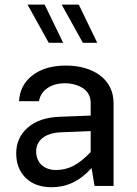

<svg xmlns="http://www.w3.org/2000/svg" viewBox="-20 -801 592 827"><path d="M469.2 -356.9C469.2 -460 381.3 -518.6 264.2 -518.6C205.1 -518.6 157.2 -504.9 120.6 -477.1C84 -449.2 64.5 -411.6 62 -365.2H147.9C155.3 -411.6 199.2 -442.4 259.3 -442.4C289.1 -442.4 315.4 -435.1 337.4 -420.9C359.4 -406.2 370.6 -384.8 370.6 -356.9V-303.2L234.9 -297.9C176.8 -295.4 131.8 -279.8 99.1 -251C66.4 -222.2 49.8 -185.1 49.8 -140.6C49.8 -96.7 63.5 -61.5 90.8 -34.7C118.2 -7.8 155.3 5.4 201.7 5.4C266.6 5.4 321.3 -19 374.5 -77.1L387.2 0H469.2ZM135.7 -148.9C135.7 -195.3 172.9 -227.5 239.3 -231L370.6 -236.3V-146C317.9 -91.3 275.9 -68.8 220.7 -68.8C168 -68.8 135.7 -101.6 135.7 -148.9ZM172.4 -781.2H98.6L189.9 -616.7H252ZM319.3 -781.2H245.6L336.9 -616.7H398.9Z"/></svg>

Font: Estedad Medium
Style: Regular
Weight: 500
Designer: Amin Abedi
Version: Version 7.3